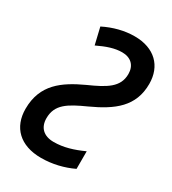

<svg xmlns="http://www.w3.org/2000/svg" viewBox="-179 -820 830 926"><g transform="rotate(30 235.5 -357.0)"><path d="M197 10C259 10 320 -5 372 -30V-128C317 -103 266 -87 211 -87C155 -87 124 -118 124 -169C124 -246 178 -277 271 -319C389 -373 471 -434 471 -560C471 -659 407 -724 296 -724C239 -724 182 -709 128 -682L150 -589C200 -613 241 -627 282 -627C331 -627 360 -598 360 -551C360 -477 302 -445 210 -404C102 -354 14 -294 14 -158C14 -56 79 10 197 10Z"/></g></svg>

Font: Noto Sans Display SemiCondensed Medium
Style: Italic
Weight: 500
Width: 4
Italic angle: -12°
Designer: Monotype Design Team
Foundry: Monotype Imaging Inc.
Version: Version 1.900